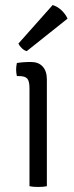

<svg xmlns="http://www.w3.org/2000/svg" viewBox="-20 -739 294 762"><path d="M166 0Q152.5 3 132 3Q110.5 3 97 0V-389Q97 -417 88.2 -427Q79.5 -437 56 -437H47Q44 -450.5 44 -463Q44 -470 44.8 -475.8Q45.5 -481.5 47 -489Q63.5 -491.5 75.5 -492.2Q87.5 -493 95 -493H103Q133 -493 149.5 -474.8Q166 -456.5 166 -424ZM189 -719Q208.5 -713 224.5 -697.8Q240.5 -682.5 248 -665L86 -536Q75.5 -539 66.5 -547.8Q57.5 -556.5 53 -566Z"/></svg>

Font: Signika Negative Light Light
Style: Regular
Weight: 300
Version: Version 2.001